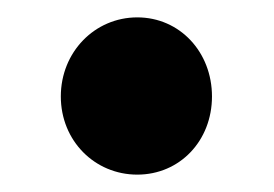

<svg xmlns="http://www.w3.org/2000/svg" viewBox="-20 -177 315 221"><path d="M50 -66C50 -15 89 24 138 24C187 24 224 -15 224 -66C224 -117 187 -157 138 -157C89 -157 50 -117 50 -66Z"/></svg>

Font: Falling Sky
Style: Bd
Weight: 700
Designer: Paul D. Hunt
Foundry: Adobe Systems Incorporated
Version: Version 1.02